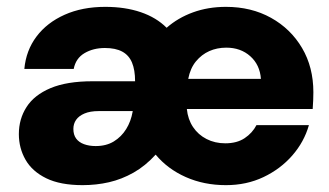

<svg xmlns="http://www.w3.org/2000/svg" viewBox="-20 -528 960 560"><path d="M221 12Q156 12 115 -8Q74 -28 54.5 -62Q35 -96 35 -137Q35 -181 57.5 -216Q80 -251 127.5 -271Q175 -291 250 -291H374Q374 -324 365 -345.5Q356 -367 336.5 -377.5Q317 -388 286 -388Q252 -388 226.5 -373Q201 -358 195 -327H51Q56 -381 86.5 -421.5Q117 -462 168.5 -485Q220 -508 287 -508Q345 -508 390.5 -492.5Q436 -477 466 -447Q499 -476 543 -492Q587 -508 639 -508Q713 -508 770.5 -476Q828 -444 861 -388Q894 -332 894 -259Q894 -249 893.5 -236Q893 -223 892 -210H525Q528 -180 543 -157.5Q558 -135 582.5 -122.5Q607 -110 637 -110Q671 -110 693.5 -125Q716 -140 728 -163H881Q867 -114 832.5 -74.5Q798 -35 748.5 -11.5Q699 12 639 12Q575 12 522 -11.5Q469 -35 434 -77Q404 -44 369.5 -24.5Q335 -5 298 3.5Q261 12 221 12ZM259 -102Q290 -102 312 -115.5Q334 -129 348 -151.5Q362 -174 367 -203V-204H268Q243 -204 226.5 -197Q210 -190 202 -178.5Q194 -167 194 -152Q194 -135 202 -124Q210 -113 225 -107.5Q240 -102 259 -102ZM529 -298H741Q738 -339 710 -364Q682 -389 640 -389Q613 -389 590.5 -379Q568 -369 551.5 -349Q535 -329 529 -298Z"/></svg>

Font: DM Sans 9pt 36pt Black
Style: Regular
Weight: 900
Version: Version 4.004;gftools[0.9.30]